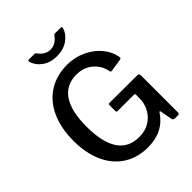

<svg xmlns="http://www.w3.org/2000/svg" viewBox="-260 -1104 1264 1264"><g transform="rotate(-45 371.5 -472.0)"><path d="M58 -368Q58 -486 98 -573Q138 -660 211.5 -706Q285 -752 382 -752Q453 -752 514 -723.5Q575 -695 614 -648Q653 -601 662 -548Q663 -544 663 -539Q663 -534 660.5 -532Q658 -530 653 -529L562 -515H560Q555 -515 553 -518Q551 -521 550 -527Q539 -585 493 -624Q447 -663 380 -663Q285 -663 235 -590.5Q185 -518 185 -374Q185 -79 383 -79Q438 -79 477 -102.5Q516 -126 537.5 -162.5Q559 -199 563 -239L564 -289V-293Q564 -301 554 -301H404Q397 -301 394.5 -303.5Q392 -306 392 -313V-366Q392 -377 403 -377L657 -376Q677 -376 677 -360V-13Q677 0 664 0H638Q630 0 625 -2.5Q620 -5 617 -13L601 -99Q598 -108 591 -99Q519 10 376 10Q279 10 207 -36Q135 -82 96.5 -167.5Q58 -253 58 -368ZM534 -941Q521 -897 478.5 -867.5Q436 -838 376 -838Q317 -838 275.5 -867Q234 -896 220 -943V-947Q220 -954 227 -954H279Q286 -954 289 -952Q292 -950 296 -944Q329 -899 376 -899Q403 -899 424.5 -912.5Q446 -926 458 -945Q462 -951 464.5 -952.5Q467 -954 472 -954H524Q532 -954 534 -951Q536 -948 534 -941Z"/></g></svg>

Font: Libre Franklin Medium
Style: Regular
Weight: 500
Designer: Pablo Impallari, Rodrigo Fuenzalida
Foundry: Impallari Type
Version: Version 1.002; ttfautohint (v1.5)